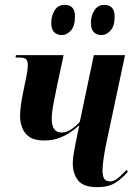

<svg xmlns="http://www.w3.org/2000/svg" viewBox="-20 -764 560 794"><path d="M382 10Q325 10 303 -18Q281 -46 281 -88Q281 -108 285 -130Q289 -152 293 -174L308 -246Q298 -237 278 -222Q258 -207 229 -195Q200 -183 163 -183Q123 -183 101.5 -198Q80 -213 71.5 -236.5Q63 -260 63 -284Q63 -303 66.5 -329.5Q70 -356 76 -384L84 -423Q90 -450 92.5 -467Q95 -484 95 -495Q95 -511 88.5 -518.5Q82 -526 62 -526H44L46 -536H243L215 -405Q207 -366 200.5 -331.5Q194 -297 194 -272Q194 -216 235 -216Q254 -216 273.5 -228.5Q293 -241 310 -260L368 -536H497L418 -164Q412 -133 408 -106Q404 -79 404 -58Q404 -36 411 -25Q418 -14 435 -14Q449 -14 462.5 -23.5Q476 -33 503 -61L509 -54Q486 -27 457.5 -8.5Q429 10 382 10ZM400 -619Q380 -619 368 -631Q356 -643 356 -669Q356 -700 371 -722Q386 -744 411 -744Q431 -744 442.5 -732.5Q454 -721 454 -695Q454 -656 437 -637.5Q420 -619 400 -619ZM236 -619Q216 -619 204 -631Q192 -643 192 -669Q192 -700 206.5 -722Q221 -744 247 -744Q267 -744 278.5 -733Q290 -722 290 -696Q290 -656 273 -637.5Q256 -619 236 -619Z"/></svg>

Font: Noto Serif Display ExtraCondensed
Style: Bold Italic
Weight: 700
Width: 2
Italic angle: -12°
Designer: Monotype Design Team
Foundry: Monotype Imaging Inc.
Version: Version 2.009